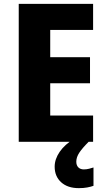

<svg xmlns="http://www.w3.org/2000/svg" viewBox="-20 -734 552 994"><path d="M462 0H77V-714H462V-579H240V-438H446V-303H240V-136H462ZM375 103Q375 122 385.5 132.5Q396 143 414 143Q428 143 441.5 139.5Q455 136 464 133V228Q450 233 431.5 236.5Q413 240 388 240Q330 240 296.5 209.5Q263 179 263 129Q263 90 289 52Q315 14 367 -18L439 0Q406 33 390.5 56.5Q375 80 375 103Z"/></svg>

Font: Noto Sans Gurmukhi SemiCondensed ExtraBold
Style: Regular
Weight: 800
Width: 4
Designer: Jelle Bosma - Monotype Design Team
Foundry: Monotype Imaging Inc.
Version: Version 2.004; ttfautohint (v1.8.4.7-5d5b)